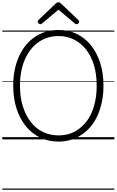

<svg xmlns="http://www.w3.org/2000/svg" viewBox="-20 -1214 1016 1672"><path d="M490 19Q402 19 329.5 -16Q257 -51 205 -115Q153 -179 124 -268.5Q95 -358 95 -468Q95 -540 108 -604.5Q121 -669 145.5 -723Q170 -777 204.5 -819.5Q239 -862 283 -892Q327 -922 379 -937.5Q431 -953 490 -953Q577 -953 648.5 -918.5Q720 -884 772 -819.5Q824 -755 852.5 -666Q881 -577 881 -468Q881 -395 868 -330.5Q855 -266 831 -211.5Q807 -157 772 -114.5Q737 -72 693.5 -42.5Q650 -13 599 3Q548 19 490 19ZM490 -35Q538 -35 581.5 -48Q625 -61 662 -87.5Q699 -114 729 -151Q759 -188 779.5 -236.5Q800 -285 811 -343Q822 -401 822 -468Q822 -568 798 -647.5Q774 -727 729 -783.5Q684 -840 623.5 -870Q563 -900 490 -900Q440 -900 396.5 -886.5Q353 -873 315.5 -847Q278 -821 248.5 -783.5Q219 -746 197.5 -698Q176 -650 165 -592Q154 -534 154 -468Q154 -367 179 -287.5Q204 -208 248.5 -151Q293 -94 354.5 -64.5Q416 -35 490 -35ZM331 -1003Q324 -1003 316 -1010.5Q308 -1018 308 -1026Q308 -1029 309 -1032.5Q310 -1036 314 -1039L463 -1181Q469 -1187 474.5 -1190.5Q480 -1194 489 -1194Q498 -1194 503 -1190.5Q508 -1187 514 -1181L664 -1038Q667 -1035 668 -1031.5Q669 -1028 669 -1025Q669 -1017 662 -1010Q655 -1003 647 -1003Q642 -1003 638 -1005Q634 -1007 630 -1011L489 -1130L348 -1011Q343 -1007 339.5 -1005Q336 -1003 331 -1003ZM0 428H976V438H0ZM0 -20H976V0H0ZM0 -505H976V-500H0ZM0 -948H976V-938H0Z"/></svg>

Font: Playwrite US Modern Guides
Style: Regular
Weight: 400
Designer: Veronika Burian, José Scaglione
Foundry: TypeTogether
Version: Version 1.003